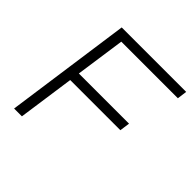

<svg xmlns="http://www.w3.org/2000/svg" viewBox="-173 -805 950 950"><g transform="rotate(45 301.5 -330.0)"><path d="M59.1 0 151.9 -660.2H603L596.2 -608.9H200.2L163.1 -349.1H514.2L506.8 -295.9H155.8L113.8 0Z"/></g></svg>

Font: Human Sans Light
Style: Italic
Weight: 300
Italic angle: -8°
Designer: Tim Radville
Foundry: Continuum
Version: Version 1.000;FEAKit 1.0